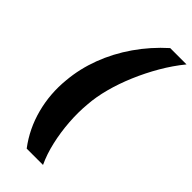

<svg xmlns="http://www.w3.org/2000/svg" viewBox="-282 -787 998 998"><g transform="rotate(45 217.0 -288.5)"><path d="M156 160Q93 77 66 -26Q39 -129 50 -237Q58 -328 91.5 -417Q125 -506 181.5 -587.5Q238 -669 314 -737H434Q389 -682 351.5 -617.5Q314 -553 285 -484.5Q256 -416 238.5 -350Q221 -284 217 -226Q211 -162 216 -93Q221 -24 236 41.5Q251 107 276 160Z"/></g></svg>

Font: Archivo SemiExpanded Black
Style: Italic
Weight: 900
Width: 6
Italic angle: -10°
Designer: Hector Gatti
Foundry: Omnibus-Type
Version: Version 2.001